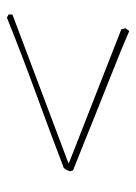

<svg xmlns="http://www.w3.org/2000/svg" viewBox="61 -542 395 557"><g transform="rotate(-90 258.5 -263.5)"><path d="M447 -86Q429 -94 391.5 -109.5Q354 -125 305.5 -144Q257 -163 207.5 -183Q158 -203 114.5 -220.5Q71 -238 43 -249L40 -258Q42 -263 44 -267.5Q46 -272 50 -276Q157 -317 265.5 -356.5Q374 -396 486 -441L495 -436V-425L65 -263L64 -261L452 -109L455 -97Z"/></g></svg>

Font: Labrada Thin
Style: Italic
Weight: 100
Italic angle: -7°
Designer: Mercedes Jáuregui
Foundry: Omnibus-Type Team
Version: Version 1.000; ttfautohint (v1.8.4.7-5d5b)